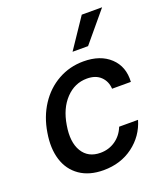

<svg xmlns="http://www.w3.org/2000/svg" viewBox="-144 -881 856 991"><g transform="rotate(-20 284.0 -385.5)"><path d="M254.3 11Q176.5 11 124.5 -25Q72.4 -61.1 52.7 -124.6Q33 -188.2 46.9 -270.2Q60 -353 101.7 -417.1Q143.5 -481.2 207.2 -516.9Q271 -552.6 346.9 -552.6Q439.6 -552.6 493.1 -502.3Q546.5 -452.1 541.5 -369.3H438.2Q436.1 -410.2 408.9 -436.6Q381.7 -463.1 333.5 -463.1Q266 -463.1 217 -411.4Q168 -359.7 154.1 -272.7Q138.8 -183.6 170.5 -131.2Q202.1 -78.8 269.9 -78.8Q315.7 -78.8 351.9 -103.7Q388.1 -128.6 405.5 -172.6H509.2Q485.4 -90.9 417.1 -40Q348.7 11 254.3 11ZM311.8 -618.3 421.9 -782H533.7L397 -618.3Z"/></g></svg>

Font: Karasuma Gothic
Style: Medium Italic
Weight: 500
Italic angle: 9.39998°
Designer: Rasmus Andersson / Ryoko Nishizuka
Foundry: Genbu
Version: Version 1.00